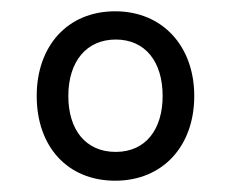

<svg xmlns="http://www.w3.org/2000/svg" viewBox="-20 -747 409 340"><path d="M184 -427C268 -427 324 -488 324 -577C324 -665 268 -727 184 -727C99 -727 45 -665 45 -577C45 -488 99 -427 184 -427ZM185 -478C131 -478 101 -518 101 -577C101 -638 133 -677 185 -677C237 -677 268 -638 268 -577C268 -518 238 -478 185 -478Z"/></svg>

Font: Noto Serif Ethiopic SmCn
Style: Regular
Weight: 400
Width: 4
Designer: Monotype Design Team
Foundry: Monotype Imaging Inc.
Version: Version 2.102